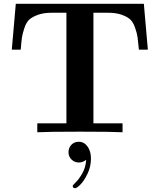

<svg xmlns="http://www.w3.org/2000/svg" viewBox="-20 -695 840 1009"><path d="M394 50Q422 50 440 75Q458 100 458 138Q458 181 439.5 219Q421 257 402 275.5Q383 294 375 294Q362 294 362 282Q362 278 378 263Q394 248 412 217Q430 186 433 145Q414 159 395 159Q372 159 356 143.5Q340 128 340 105Q340 82 355 66Q370 50 394 50ZM42 -434 63 -675H736L757 -434H710Q706 -476 703 -498.5Q700 -521 689.5 -550.5Q679 -580 663 -594Q647 -608 618 -618Q589 -628 547 -628H471V-47H624V0Q570 -3 400 -3Q230 -3 176 0V-47H329V-628H252Q210 -628 180.5 -617.5Q151 -607 135 -593Q119 -579 109 -550Q99 -521 95.5 -498.5Q92 -476 89 -434Z"/></svg>

Font: CMU Serif
Style: Bold
Weight: 700
Version: Version 0.7.0